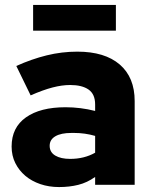

<svg xmlns="http://www.w3.org/2000/svg" viewBox="-20 -748 611 777"><path d="M27 0ZM219 9Q178 9 143 -3Q108 -15 82.5 -36.5Q57 -58 42 -88Q27 -118 27 -155Q27 -232 85 -273Q143 -314 245 -314Q306 -314 365 -299V-325Q365 -367 338.5 -385.5Q312 -404 264 -404Q231 -404 192.5 -394Q154 -384 104 -362Q90 -392 75 -421.5Q60 -451 46 -481Q108 -509 169 -524Q230 -539 293 -539Q404 -539 464.5 -487Q525 -435 525 -339V0H365V-32Q333 -9 297 0Q261 9 219 9ZM181 -158Q181 -132 203.5 -118.5Q226 -105 264 -105Q321 -105 365 -130V-198Q324 -210 280 -210H269Q227 -210 204 -196.5Q181 -183 181 -158ZM449 -728V-624H114V-728Z"/></svg>

Font: Rosa Sans Black
Style: Regular
Weight: 900
Designer: Pentagram / MCKL
Foundry: Pentagram / MCKL
Version: Version 1.005;September 16, 2019;FontCreator 11.5.0.2425 64-